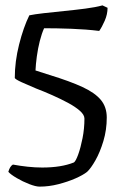

<svg xmlns="http://www.w3.org/2000/svg" viewBox="-20 -589 469 714"><path d="M127 105Q113 105 88.5 95.5Q64 86 42 73Q20 60 11 50Q17 29 28 23Q55 28 83 31Q111 34 137 34Q208 34 255 15Q262 10 271 -15Q280 -40 287 -75.5Q294 -111 294 -148Q294 -162 277 -177Q260 -192 233 -206.5Q206 -221 174.5 -235Q143 -249 114 -260Q85 -272 61 -283Q37 -294 35 -299Q35 -360 51 -423.5Q67 -487 89 -532Q108 -536 143 -540Q178 -544 218.5 -548Q259 -552 297.5 -557Q336 -562 361 -569L380 -560Q380 -536 369.5 -512Q359 -488 349 -474Q300 -480 245.5 -482Q191 -484 144 -484Q135 -464 128 -436.5Q121 -409 117 -379.5Q113 -350 112 -327L165 -310Q240 -287 286.5 -265.5Q333 -244 355 -217.5Q377 -191 377 -152Q377 -106 364.5 -64.5Q352 -23 335 7Q318 37 304 50Q289 62 260.5 74.5Q232 87 197 96Q162 105 127 105Z"/></svg>

Font: Texturina 72pt
Style: Regular
Weight: 400
Designer: Guillermo Torres Carreño
Foundry: Omnibus-Type
Version: Version 1.002; ttfautohint (v1.8.3)